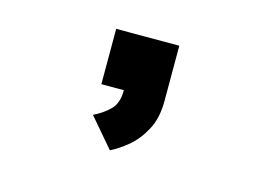

<svg xmlns="http://www.w3.org/2000/svg" viewBox="-59 -280 817 573"><g transform="rotate(15 350.0 6.5)"><path d="M238 0V-171H433V0Q433 53 413 90Q393 127 365.2 149.8Q337.5 172.5 313.5 184L237.5 95Q268.5 79.5 288 59.5Q307.5 39.5 307.5 0Z"/></g></svg>

Font: Trispace SemiExpanded ExtraBold
Style: Regular
Weight: 800
Width: 6
Designer: Tyler Finck
Foundry: Etcetera Type Company
Version: Version 1.210; ttfautohint (v1.8.3)